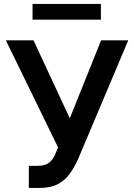

<svg xmlns="http://www.w3.org/2000/svg" viewBox="-20 -929 670 959"><path d="M124 9.8V-100.6H165.5Q208 -100.6 228.3 -118.9Q248.5 -137.2 259.8 -168L270 -192.9L9.3 -727.5H147.5L328.6 -337.9L484.9 -727.5H620.6L370.1 -134.8Q353 -96.2 330.1 -63.2Q307.1 -30.3 270.8 -10.3Q234.4 9.8 175.8 9.8ZM483.9 -909.2V-830.6H142.6V-909.2Z"/></svg>

Font: Inter Display Semi Bold
Style: Regular
Weight: 600
Designer: Rasmus Andersson
Foundry: rsms
Version: Version 4.000;git-37864ae